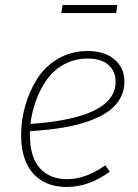

<svg xmlns="http://www.w3.org/2000/svg" viewBox="-20 -734 550 764"><path d="M447 -714 442 -682H224L229 -714ZM475 -410Q475 -234 99 -212V-198Q99 -109 138.5 -65Q178 -21 247 -21Q320 -21 399 -76L417 -51Q334 10 246 10Q160 10 112 -43.5Q64 -97 64 -197Q64 -255 80 -312Q96 -369 127 -419Q158 -469 210.5 -500Q263 -531 329 -531Q396 -531 435.5 -497.5Q475 -464 475 -410ZM329 -501Q277 -501 235 -478Q193 -455 166 -416.5Q139 -378 123 -333.5Q107 -289 101 -241Q440 -264 440 -409Q440 -450 411.5 -475.5Q383 -501 329 -501Z"/></svg>

Font: Fira Sans UltraLight
Style: Italic
Weight: 200
Italic angle: -8°
Designer: Carrois Corporate & Edenspiekermann AG
Foundry: Carrois Corporate GbR & Edenspiekermann AG
Version: Version 4.203;PS 004.203;hotconv 1.0.88;makeotf.lib2.5.64775